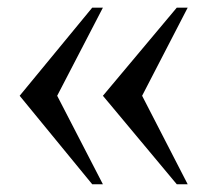

<svg xmlns="http://www.w3.org/2000/svg" viewBox="-20 -476 540 500"><path d="M248 3.9H220.2L31.2 -226.6L220.2 -456.1H248L128.9 -226.6ZM468.8 3.9H440.4L248 -226.6L440.4 -456.1H468.8L350.1 -226.6Z"/></svg>

Font: Jameel Khushkhati
Style: Regular
Weight: 400
Version: Version 3.5